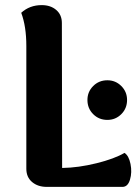

<svg xmlns="http://www.w3.org/2000/svg" viewBox="-20 -731 548 751"><path d="M222 -641 223 -74Q287 -75 357.5 -92.5Q428 -110 467 -133Q484 -122 490.5 -89.5Q497 -57 488.5 -28.5Q480 0 459 0H163Q128 0 105.5 -19Q83 -38 83 -71V-551Q83 -628 63 -681Q96 -711 143 -711Q178 -711 200 -692Q222 -673 222 -641ZM400 -262Q367 -262 344.5 -284.5Q322 -307 322 -340Q322 -372 344.5 -394.5Q367 -417 400 -417Q432 -417 454.5 -394.5Q477 -372 477 -340Q477 -307 454.5 -284.5Q432 -262 400 -262Z"/></svg>

Font: Arima Koshi Bold
Style: Regular
Weight: 700
Designer: Joana Correia and Natanael Gama
Foundry: NDISCOVER
Version: Version 1.019;PS 001.019;hotconv 1.0.88;makeotf.lib2.5.64775